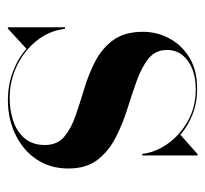

<svg xmlns="http://www.w3.org/2000/svg" viewBox="-37 -473 520 486"><g transform="rotate(90 223.0 -230.0)"><path d="M49 10V-134.5H53Q57.5 -95 82.8 -63.2Q108 -31.5 146.2 -13Q184.5 5.5 228.5 5.5Q259 5.5 286 -3.5Q313 -12.5 330 -32.2Q347 -52 347 -84Q347 -115 326.2 -132.5Q305.5 -150 273 -161.2Q240.5 -172.5 203.8 -183.5Q167 -194.5 134.5 -211.5Q102 -228.5 81.2 -257Q60.5 -285.5 60.5 -332.5Q60.5 -366.5 76.8 -397.8Q93 -429 125 -449Q157 -469 204.5 -469Q240.5 -469 270 -457.2Q299.5 -445.5 321 -426.5L370 -470H373.5V-330H369.5Q366 -363 344.2 -394Q322.5 -425 287 -445.2Q251.5 -465.5 205.5 -465.5Q177 -465.5 154.8 -456.8Q132.5 -448 119.5 -431.8Q106.5 -415.5 106.5 -392.5Q106.5 -363.5 128.2 -346Q150 -328.5 184.2 -316.2Q218.5 -304 256.8 -292Q295 -280 329.2 -262.2Q363.5 -244.5 385 -216.2Q406.5 -188 406.5 -143Q406.5 -96.5 383.2 -62.2Q360 -28 320.5 -9Q281 10 233.5 10Q195.5 10 162 -2.5Q128.5 -15 103.5 -37L52.5 10Z"/></g></svg>

Font: Bodoni Moda 48pt Medium
Style: Regular
Weight: 500
Designer: Owen Earl
Foundry: indestructible type
Version: Version 2.005